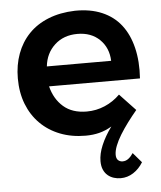

<svg xmlns="http://www.w3.org/2000/svg" viewBox="-53 -585 698 833"><g transform="rotate(-5 296.0 -168.5)"><path d="M532 -87Q511 -62 492 -36.5Q473 -11 458 13.5Q443 38 434.5 60Q426 82 426 99Q426 115 434 122.5Q442 130 454 130Q468 130 479.5 121Q491 112 500 98L537 141Q520 169 494.5 185.5Q469 202 439 202Q424 202 409.5 197.5Q395 193 383.5 183.5Q372 174 365 158.5Q358 143 358 121Q358 89 373.5 52Q389 15 418 -25Q391 -9 363.5 -2Q336 5 304 5Q243 5 193 -14.5Q143 -34 107 -70Q71 -106 51.5 -156Q32 -206 32 -268Q32 -326 50 -375Q68 -424 102.5 -460Q137 -496 188 -516.5Q239 -537 304 -539Q371 -540 421.5 -518.5Q472 -497 504 -456Q536 -415 550.5 -355.5Q565 -296 560 -222H164Q178 -166 216.5 -132.5Q255 -99 318 -99Q359 -99 396.5 -115Q434 -131 463 -160ZM442 -309Q440 -366 403 -402Q366 -438 306 -438Q246 -438 207 -402Q168 -366 162 -309Z"/></g></svg>

Font: QuotatisMedium
Style: Regular
Weight: 500
Designer: Julieta Ulanovsky
Foundry: Quotatis-Medium
Version: Version 4.000;PS 004.000;hotconv 1.0.88;makeotf.lib2.5.64775